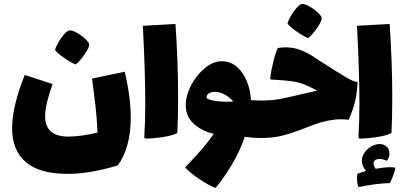

<svg xmlns="http://www.w3.org/2000/svg" viewBox="-20 -685 2007 953"><path d="M629 -101Q629 46 565 136Q425 178 317 178Q176 178 108 119.5Q40 61 40 -49Q40 -156 103 -313L241 -268Q204 -165 204 -109Q204 -58 232.5 -32.5Q261 -7 321 -7Q347 -7 385.5 -12Q424 -17 464 -27Q461 -98 454.5 -154Q448 -210 437 -295L599 -329Q629 -203 629 -101ZM253 -437Q256 -450 268.5 -472.5Q281 -495 297 -513.5Q313 -532 325 -534Q336 -536 358.5 -524Q381 -512 400.5 -494.5Q420 -477 422 -467Q426 -452 399.5 -414.5Q373 -377 355 -365Q334 -373 300 -396.5Q266 -420 253 -437Z M696 -2Q701 -82 701 -168Q701 -329 689 -557L851 -566Q864 -374 864 -202Q864 -93 860 -25Q839 -13 793 -5.5Q747 2 702 3Z M1300 -93Q1300 -45 1294 -22.5Q1288 0 1273 0Q1236 0 1195 -6Q1170 67 1130 133.5Q1090 200 1050 248Q1018 236 970.5 204.5Q923 173 899 146Q902 142 906.5 138Q911 134 915 129Q999 42 1041 -21Q982 -34 942 -70.5Q902 -107 902 -162Q902 -211 929 -262.5Q956 -314 997.5 -347.5Q1039 -381 1080 -381Q1124 -381 1156 -353Q1188 -325 1205.5 -281Q1223 -237 1226 -188Q1258 -186 1273 -186Q1289 -186 1294.5 -163Q1300 -140 1300 -93ZM1056 -183Q1080 -180 1106 -180Q1128 -180 1138 -181Q1121 -202 1095.5 -215.5Q1070 -229 1046 -229Q1028 -229 1016.5 -221.5Q1005 -214 1005 -200Q1011 -189 1056 -183Z M1567 -383Q1651 -329 1694 -303.5Q1737 -278 1755 -278Q1752 -221 1742.5 -181.5Q1733 -142 1711 -91Q1685 -93 1673 -93Q1614 -93 1543 -68Q1516 -58 1493 -49Q1432 -25 1384 -12.5Q1336 0 1273 0Q1258 0 1252 -22.5Q1246 -45 1246 -93Q1246 -140 1251.5 -163Q1257 -186 1273 -186Q1327 -186 1365.5 -193Q1404 -200 1467 -215L1492 -221L1554 -235Q1516 -256 1490 -266Q1462 -277 1430 -281.5Q1398 -286 1347 -289L1325 -290L1321 -294Q1325 -332 1336.5 -378.5Q1348 -425 1359 -447Q1380 -450 1398 -450Q1435 -450 1467 -438.5Q1499 -427 1532 -406ZM1407 -568Q1410 -581 1422.5 -603.5Q1435 -626 1451 -644.5Q1467 -663 1479 -665Q1490 -667 1512.5 -655Q1535 -643 1554.5 -625.5Q1574 -608 1576 -598Q1580 -583 1553.5 -545.5Q1527 -508 1509 -496Q1488 -504 1454 -527.5Q1420 -551 1407 -568Z M1759 -2Q1764 -82 1764 -168Q1764 -329 1752 -557L1914 -566Q1927 -374 1927 -202Q1927 -93 1923 -25Q1902 -13 1856 -5.5Q1810 2 1765 3ZM1942 151Q1940 165 1930 190.5Q1920 216 1914 224Q1883 224 1838.5 230Q1794 236 1760 244Q1756 238 1754 224.5Q1752 211 1752 197Q1752 182 1754 178Q1772 170 1797 164Q1776 139 1776 112Q1776 91 1789.5 72Q1803 53 1823.5 41.5Q1844 30 1864 30Q1880 30 1891 37Q1913 50 1913 77Q1913 97 1900 113Q1881 104 1864 104Q1851 104 1842.5 109.5Q1834 115 1834 124Q1834 138 1845 153Q1885 145 1919 145L1938 146Z"/></svg>

Font: Lalezar
Style: Regular
Weight: 400
Designer: Borna Izadpanah
Foundry: Borna Izadpanah
Version: Version 1.003